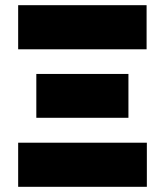

<svg xmlns="http://www.w3.org/2000/svg" viewBox="-20 -720 636 740"><path d="M50 -700V-530H545V-700ZM120 -435V-266H475V-435ZM50 -170V0H546V-170Z"/></svg>

Font: Unageo
Style: Black
Weight: 900
Designer: Richard Sepsi
Foundry: Richard Sepsi
Version: Version 2.000